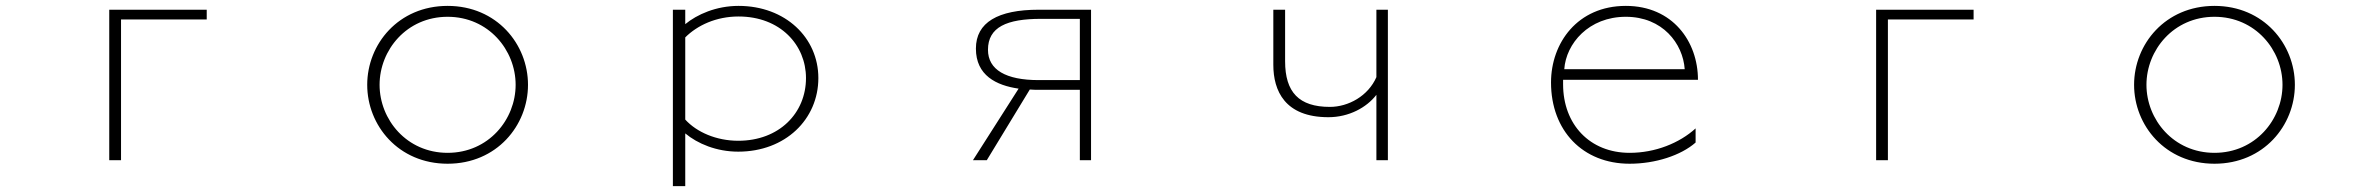

<svg xmlns="http://www.w3.org/2000/svg" viewBox="-20 -523 8040 652"><path d="M351 -490V21H391V-457H682V-490Z M1227 -235C1227 -97 1333 33 1500 33C1667 33 1773 -97 1773 -235C1773 -373 1667 -503 1500 -503C1333 -503 1227 -373 1227 -235ZM1500 -4C1361 -4 1269 -117 1269 -235C1269 -353 1361 -466 1500 -466C1639 -466 1731 -353 1731 -235C1731 -117 1639 -4 1500 -4Z M2265 -490V109H2307V-70C2349 -35 2413 -8 2487 -8C2647 -8 2759 -118 2759 -258C2759 -395 2647 -503 2488 -503C2412 -503 2347 -474 2307 -441V-490ZM2307 -117V-396C2348 -437 2412 -467 2488 -467C2630 -467 2717 -370 2717 -258C2717 -139 2626 -45 2487 -45C2413 -45 2346 -74 2307 -117Z M3439 -222 3284 21H3331L3477 -219C3488 -218 3500 -218 3511 -218H3647V21H3685V-490H3507C3369 -490 3294 -447 3294 -358C3294 -267 3363 -233 3439 -222ZM3515 -459H3647V-251H3507C3396 -251 3335 -286 3335 -354C3335 -431 3399 -459 3515 -459Z M4654 -201V21H4693V-490H4654V-261C4626 -197 4559 -160 4496 -160C4391 -160 4344 -210 4344 -315V-490H4304V-303C4304 -215 4343 -125 4491 -125C4561 -125 4621 -158 4654 -201Z M5288 -237V-252H5746C5746 -382 5660 -503 5501 -503C5337 -503 5247 -377 5247 -243C5247 -79 5355 33 5514 33C5601 33 5688 5 5738 -39V-87C5683 -37 5601 -4 5514 -4C5379 -4 5288 -100 5288 -237ZM5701 -288H5292C5298 -375 5375 -466 5501 -466C5626 -466 5695 -375 5701 -288Z M6351 -490V21H6391V-457H6682V-490Z M7227 -235C7227 -97 7333 33 7500 33C7667 33 7773 -97 7773 -235C7773 -373 7667 -503 7500 -503C7333 -503 7227 -373 7227 -235ZM7500 -4C7361 -4 7269 -117 7269 -235C7269 -353 7361 -466 7500 -466C7639 -466 7731 -353 7731 -235C7731 -117 7639 -4 7500 -4Z"/></svg>

Font: LINE Seed JP_OTF Thin
Style: Regular
Weight: 250
Designer: LY Corporation & Fontrix & Fontworks
Version: Version 1.007